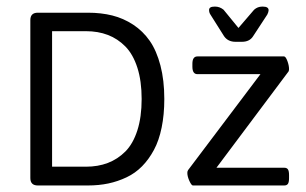

<svg xmlns="http://www.w3.org/2000/svg" viewBox="-20 -568 936 588"><path d="M701.1 -440Q678.2 -440 666.3 -457L624.3 -523.6Q620.3 -529.5 620.3 -537.5Q620.3 -547.8 637.3 -547.8H638.9Q652.8 -547.8 664.7 -538.2L710.3 -482.4L758.2 -538.2Q768.9 -547.8 783.2 -547.8H784.8Q802.6 -547.8 802.6 -536.7Q802.6 -531.5 798.7 -523.6L755.1 -457Q744.4 -440 721 -440ZM95.9 0Q72.9 0 72.9 -22.6V-506.5Q72.9 -529.1 95.9 -529.1H249.3Q289.7 -529.1 323.8 -520.6Q357.9 -512.1 387.8 -492.5Q417.8 -472.8 438.6 -442.9Q459.4 -413 471.3 -367.6Q483.2 -322.2 483.2 -264.8Q483.2 -216.8 475 -177.2Q466.9 -137.5 451.4 -108.8Q436 -80.1 415.2 -58.9Q394.4 -37.7 367.6 -25Q340.9 -12.3 311.7 -6.1Q282.6 0 249.3 0ZM139.5 -57.5H243.4Q280.2 -57.5 310.3 -69Q340.5 -80.5 364.1 -104.2Q387.6 -128 400.7 -168.8Q413.8 -209.7 413.8 -264.8Q413.8 -319.9 400.7 -360.7Q387.6 -401.5 364.1 -425.5Q340.5 -449.5 310.3 -461Q280.2 -472.5 243.4 -472.5H139.5ZM570.7 0Q566.4 0 560 -13.9Q553.7 -27.7 553.7 -38.8Q553.7 -43.6 556.1 -47.2L777.6 -340.9H584.6Q569.2 -340.9 569.2 -363.9V-372.6Q569.2 -395.2 584.6 -395.2H849.8Q854.9 -395.2 860.1 -381.3Q865.2 -367.4 865.2 -356.3Q865.2 -352.4 863.7 -349.2L642.9 -54.3H850.6Q858.5 -54.3 861.9 -49.1Q865.2 -44 865.2 -31.7V-22.6Q865.2 -10.3 861.9 -5.2Q858.5 0 850.6 0Z"/></svg>

Font: Jaldi
Style: Regular
Weight: 400
Designer: Pablo Cosgaya and Nicolas Silva
Foundry: Omnibus-Type
Version: Version 1.001;PS 001.001;hotconv 1.0.70;makeotf.lib2.5.58329